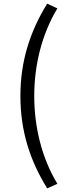

<svg xmlns="http://www.w3.org/2000/svg" viewBox="-20 -838 378 1054"><path d="M239 196 295 171C209 29 168 -141 168 -311C168 -480 209 -649 295 -792L239 -818C147 -668 92 -507 92 -311C92 -114 147 47 239 196Z"/></svg>

Font: Noto Sans CJK JP
Style: Regular
Weight: 400
Designer: Ryoko NISHIZUKA 西塚涼子 (kana, bopomofo & ideographs); Paul D. Hunt (Latin, Greek & Cyrillic); Sandoll Communications 산돌커뮤니
Foundry: Adobe
Version: Version 2.004;hotconv 1.0.118;makeotfexe 2.5.65603